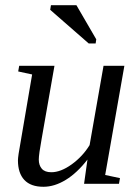

<svg xmlns="http://www.w3.org/2000/svg" viewBox="-20 -715 540 747"><path d="M130.9 -94.2Q130.9 -72.3 142.6 -58.6Q154.3 -44.9 179.7 -44.9Q216.3 -44.9 258.8 -75.4Q301.3 -106 328.6 -150.4L382.8 -459H463.9L389.2 -34.2L446.8 -22L442.9 0H307.1L320.3 -94.2Q279.8 -42 235.8 -15.1Q191.9 11.7 148.9 11.7Q99.6 11.7 74.7 -14.9Q49.8 -41.5 49.8 -91.3Q49.8 -98.6 52.5 -117.4Q55.2 -136.2 105 -425.3L50.8 -437L54.7 -459H191.9L142.1 -175.3Q130.9 -113.8 130.9 -94.2ZM325.2 -545.9 175.3 -676.8 178.2 -694.8H277.3L354.5 -562L352.1 -545.9Z"/></svg>

Font: Tinos
Style: Italic
Weight: 400
Italic angle: -16.333°
Designer: Steve Matteson
Foundry: Monotype Imaging Inc.
Version: Version 1.32